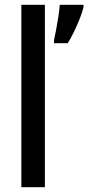

<svg xmlns="http://www.w3.org/2000/svg" viewBox="-20 -780 368 800"><path d="M167 0H69V-760H167ZM328 -750Q323 -729 312 -701.5Q301 -674 288 -647Q275 -620 262 -600H205V-612Q208 -626 213.5 -654.5Q219 -683 223.5 -712.5Q228 -742 229 -760H328Z"/></svg>

Font: Noto Sans Ethiopic Condensed Medium
Style: Regular
Weight: 500
Width: 3
Designer: Monotype Design Team
Foundry: Monotype Imaging Inc.
Version: Version 2.102; ttfautohint (v1.8.4.7-5d5b)